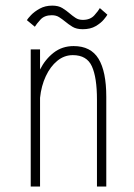

<svg xmlns="http://www.w3.org/2000/svg" viewBox="-20 -680 490 700"><path d="M92 0V-500H126V-426.5Q144.5 -463.5 175.5 -487.8Q206.5 -512 248.5 -512Q311 -512 339.2 -465.8Q367.5 -419.5 367.5 -327V0H333.5V-317Q333.5 -397.5 315 -438.2Q296.5 -479 245.5 -479Q214 -479 188.8 -458.2Q163.5 -437.5 147 -402.2Q130.5 -367 126 -323.5V0ZM281.5 -573.5Q258.5 -573.5 244 -582.5Q229.5 -591.5 217.5 -601.5Q206.5 -610.5 195.5 -617.5Q184.5 -624.5 169 -624.5Q142 -624.5 127.5 -608.5Q113 -592.5 107 -582.5L78 -606.5Q81 -612 93 -624.8Q105 -637.5 124.8 -648.5Q144.5 -659.5 170.5 -659.5Q193 -659.5 207.5 -650.5Q222 -641.5 233.5 -631.5Q244.5 -622 255.5 -614.8Q266.5 -607.5 282 -607.5Q309 -607.5 324 -624.2Q339 -641 344 -650.5L371.5 -626.5Q369 -621.5 358.5 -608.8Q348 -596 329 -584.8Q310 -573.5 281.5 -573.5Z"/></svg>

Font: Trispace Condensed Thin
Style: Regular
Weight: 100
Width: 3
Designer: Tyler Finck
Foundry: Etcetera Type Company
Version: Version 1.210; ttfautohint (v1.8.3)